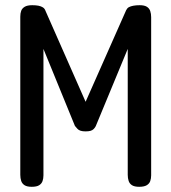

<svg xmlns="http://www.w3.org/2000/svg" viewBox="-20 -708 659 738"><path d="M102 10Q84 10 74.5 4Q65 -2 61.5 -12.5Q58 -23 58 -36V-644Q58 -657 61.5 -666.5Q65 -676 75 -682Q85 -688 104 -688Q118 -688 128 -686Q138 -684 145 -679.5Q152 -675 155 -666L331 -267H287L465 -669Q469 -677 475.5 -680.5Q482 -684 492.5 -686Q503 -688 517 -688Q535 -688 544.5 -682Q554 -676 557.5 -665.5Q561 -655 561 -642V-34Q561 -22 557.5 -12Q554 -2 544 4Q534 10 515 10Q497 10 487.5 4Q478 -2 474.5 -12.5Q471 -23 471 -36V-520L348 -223Q345 -217 340 -212Q335 -207 327.5 -205Q320 -203 309 -203Q297 -203 289.5 -205.5Q282 -208 277.5 -213Q273 -218 268 -224L147 -520V-34Q147 -22 143.5 -12Q140 -2 130.5 4Q121 10 102 10Z"/></svg>

Font: Fredoka Condensed
Style: Regular
Weight: 400
Width: 3
Designer: Ben Nathan
Foundry: Milena B. Brandão, Ben Nathan
Version: Version 2.001